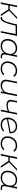

<svg xmlns="http://www.w3.org/2000/svg" viewBox="2786 -3352 572 6183"><g transform="rotate(90 3071.5 -260.0)"><path d="M323 -265 498 0H441L283 -242H154L105 0H55L160 -522H210L162 -285H286L531 -522H590Z M1136 -522 1031 0H981L1076 -478H804L769 -337Q738 -214 708.5 -140Q679 -66 644 -30Q609 6 564 6Q544 6 520 -1L532 -44Q552 -40 556 -40Q592 -40 620 -72Q648 -104 672.5 -169.5Q697 -235 724 -344L769 -522Z M1858 -49 1854 -7Q1827 4 1793 4Q1739 4 1710 -25.5Q1681 -55 1683 -106Q1645 -53 1588 -24.5Q1531 4 1460 4Q1358 4 1296.5 -54.5Q1235 -113 1235 -213Q1235 -302 1273 -373.5Q1311 -445 1378.5 -485.5Q1446 -526 1530 -526Q1611 -526 1664 -491Q1717 -456 1736 -392L1762 -522H1812L1736 -144Q1733 -126 1733 -111Q1733 -76 1751.5 -57.5Q1770 -39 1806 -39Q1836 -39 1858 -49ZM1715 -306Q1715 -389 1666.5 -435Q1618 -481 1530 -481Q1460 -481 1404.5 -446.5Q1349 -412 1317 -351.5Q1285 -291 1285 -216Q1285 -133 1333.5 -87Q1382 -41 1470 -41Q1540 -41 1595.5 -75Q1651 -109 1683 -169.5Q1715 -230 1715 -306Z M1957 -213Q1957 -302 1995.5 -373.5Q2034 -445 2102.5 -485.5Q2171 -526 2257 -526Q2327 -526 2377 -501.5Q2427 -477 2455 -428L2414 -403Q2367 -481 2254 -481Q2183 -481 2127 -446.5Q2071 -412 2039 -352Q2007 -292 2007 -216Q2007 -133 2056 -87Q2105 -41 2196 -41Q2248 -41 2293.5 -61Q2339 -81 2369 -117L2404 -89Q2370 -45 2313.5 -20.5Q2257 4 2192 4Q2084 4 2020.5 -55Q1957 -114 1957 -213Z M3076 -522 2972 0H2923L2943 -99Q2870 4 2729 4Q2641 4 2593.5 -40.5Q2546 -85 2546 -163Q2546 -190 2552 -220L2612 -522H2662L2602 -220Q2597 -198 2597 -170Q2597 -108 2633.5 -74.5Q2670 -41 2742 -41Q2832 -41 2891 -91.5Q2950 -142 2969 -238L3026 -522Z M3667 -522 3562 0H3512L3557 -223Q3452 -182 3365 -182Q3285 -182 3240 -214.5Q3195 -247 3195 -310Q3195 -331 3199 -350L3233 -522H3283L3249 -349Q3246 -333 3246 -319Q3246 -272 3279.5 -248Q3313 -224 3374 -224Q3456 -224 3566 -268L3617 -522Z M4273 -304 4272 -283 3816 -197Q3821 -122 3870 -81.5Q3919 -41 4008 -41Q4063 -41 4109.5 -59.5Q4156 -78 4187 -111L4210 -76Q4175 -38 4121 -17Q4067 4 4004 4Q3893 4 3829.5 -54Q3766 -112 3766 -215Q3766 -303 3803 -374Q3840 -445 3905 -485.5Q3970 -526 4051 -526Q4154 -526 4213.5 -467.5Q4273 -409 4273 -304ZM3815 -236 4226 -314Q4227 -393 4179.5 -438Q4132 -483 4050 -483Q3985 -483 3933 -451.5Q3881 -420 3850 -364Q3819 -308 3815 -236Z M4370 -213Q4370 -302 4408.5 -373.5Q4447 -445 4515.5 -485.5Q4584 -526 4670 -526Q4740 -526 4790 -501.5Q4840 -477 4868 -428L4827 -403Q4780 -481 4667 -481Q4596 -481 4540 -446.5Q4484 -412 4452 -352Q4420 -292 4420 -216Q4420 -133 4469 -87Q4518 -41 4609 -41Q4661 -41 4706.5 -61Q4752 -81 4782 -117L4817 -89Q4783 -45 4726.5 -20.5Q4670 4 4605 4Q4497 4 4433.5 -55Q4370 -114 4370 -213Z M5207 -265 5382 0H5325L5167 -242H5038L4989 0H4939L5044 -522H5094L5046 -285H5170L5415 -522H5474Z M6099 -49 6095 -7Q6068 4 6034 4Q5980 4 5951 -25.5Q5922 -55 5924 -106Q5886 -53 5829 -24.5Q5772 4 5701 4Q5599 4 5537.5 -54.5Q5476 -113 5476 -213Q5476 -302 5514 -373.5Q5552 -445 5619.5 -485.5Q5687 -526 5771 -526Q5852 -526 5905 -491Q5958 -456 5977 -392L6003 -522H6053L5977 -144Q5974 -126 5974 -111Q5974 -76 5992.5 -57.5Q6011 -39 6047 -39Q6077 -39 6099 -49ZM5956 -306Q5956 -389 5907.5 -435Q5859 -481 5771 -481Q5701 -481 5645.5 -446.5Q5590 -412 5558 -351.5Q5526 -291 5526 -216Q5526 -133 5574.5 -87Q5623 -41 5711 -41Q5781 -41 5836.5 -75Q5892 -109 5924 -169.5Q5956 -230 5956 -306Z"/></g></svg>

Font: Montserrat Alternates Light
Style: Italic
Weight: 300
Italic angle: -11.3°
Designer: Julieta Ulanovsky
Foundry: Julieta Ulanovsky
Version: Version 7.200